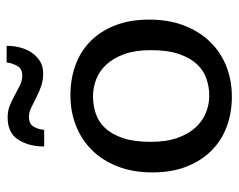

<svg xmlns="http://www.w3.org/2000/svg" viewBox="-90 -619 718 578"><g transform="rotate(-90 269.0 -330.0)"><path d="M499 -240Q499 -181 481 -134.5Q463 -88 431.5 -56Q400 -24 358 -7.5Q316 9 267 9Q218 9 176.5 -6.5Q135 -22 104.5 -52.5Q74 -83 56.5 -127.5Q39 -172 39 -230Q39 -289 57 -335Q75 -381 106.5 -412.5Q138 -444 180 -460.5Q222 -477 271 -477Q320 -477 361.5 -462Q403 -447 433.5 -417Q464 -387 481.5 -342.5Q499 -298 499 -240ZM407 -235Q407 -282 395 -315Q383 -348 363.5 -369Q344 -390 319 -399.5Q294 -409 268 -409Q242 -409 217 -401Q192 -393 173 -373Q154 -353 142.5 -319.5Q131 -286 131 -235Q131 -188 143 -154.5Q155 -121 174.5 -100Q194 -79 219 -69Q244 -59 270 -59Q296 -59 321 -67.5Q346 -76 365 -96.5Q384 -117 395.5 -150.5Q407 -184 407 -235ZM117 -556Q117 -602 137.5 -634Q158 -666 204 -666Q225 -666 241.5 -659Q258 -652 272.5 -644Q287 -636 301 -629Q315 -622 331 -622Q351 -622 359.5 -637Q368 -652 370 -669H420Q420 -648 415 -628.5Q410 -609 399.5 -593.5Q389 -578 373.5 -568.5Q358 -559 337 -559Q316 -559 297.5 -565.5Q279 -572 263 -580.5Q247 -589 233 -595.5Q219 -602 207 -602Q186 -602 177.5 -589Q169 -576 167 -556Z"/></g></svg>

Font: Ek Mukta
Style: Regular
Weight: 400
Designer: Girish Dalvi and Yashodeep Gholap
Foundry: Ek Type
Version: Version 2.538;PS 1.001;hotconv 16.6.51;makeotf.lib2.5.65220;